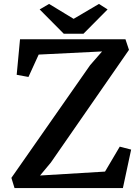

<svg xmlns="http://www.w3.org/2000/svg" viewBox="-20 -958 706 978"><path d="M38 0ZM637 -704 239 -130 184 -64 515 -84 590 -211 648 -196 606 0H54L38 -52L439 -626L500 -696L177 -680L125 -566L65 -577L82 -758H619ZM230 -938 355 -862 484 -938 528 -910 405 -786H305L182 -910Z"/></svg>

Font: Martel
Style: Bold
Weight: 700
Designer: Dan Reynolds
Foundry: Dan Reynolds
Version: Version 1.001; ttfautohint (v1.1) -l 5 -r 5 -G 72 -x 0 -D la